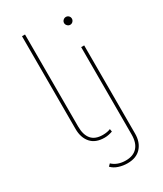

<svg xmlns="http://www.w3.org/2000/svg" viewBox="-230 -826 938 1107"><g transform="rotate(-30 239.0 -272.5)"><path d="M236 3Q176 3 145.5 -32Q115 -67 115 -124V-742H135V-129Q135 -74 159.5 -45Q184 -16 235 -16Q251 -16 264 -18.5Q277 -21 286 -25L289 -7Q278 -3 264 0Q250 3 236 3ZM277 197Q247 197 219 188Q191 179 173 160L187 146Q221 178 276 178Q326 178 352.5 149Q379 120 379 65V-517H399V70Q399 127 367.5 162Q336 197 277 197ZM389 -660Q379 -660 371 -668Q363 -676 363 -686Q363 -697 371 -704.5Q379 -712 389 -712Q400 -712 407.5 -704.5Q415 -697 415 -686Q415 -676 407.5 -668Q400 -660 389 -660Z"/></g></svg>

Font: Montserrat Alternates Thin
Style: Regular
Weight: 100
Designer: Julieta Ulanovsky
Foundry: Julieta Ulanovsky
Version: Version 9.000